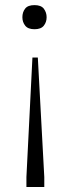

<svg xmlns="http://www.w3.org/2000/svg" viewBox="-20 -579 286 766"><path d="M117.7 -558.6Q91.3 -558.6 80.6 -544.9Q69.3 -530.8 69.3 -510.3Q69.3 -490.7 80.6 -476.6Q91.8 -462.4 117.7 -462.4Q143.6 -462.4 154.8 -476.6Q166 -490.7 166 -510.3Q166 -529.3 154.8 -544.4Q143.6 -558.6 117.7 -558.6ZM156.7 127.4 130.9 -349.6H109.4L85.4 127.4V167H156.7Z"/></svg>

Font: My Font
Style: ExtraLight
Weight: 500
Designer: Vernon Adams
Foundry: newtypography
Version: Version 0.001